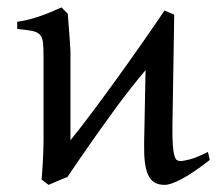

<svg xmlns="http://www.w3.org/2000/svg" viewBox="-20 -489 603 523"><path d="M163.6 -6.8Q149.4 -1.5 137.2 3.9Q125 9.3 112.3 14.6L93.3 0Q94.2 -9.8 95.2 -23.7Q96.2 -37.6 96.9 -52.5Q97.7 -67.4 98.1 -81.8Q98.6 -96.2 98.6 -107.4V-332.5Q98.6 -357.9 97.2 -372.3Q95.7 -386.7 88.9 -394.3Q82 -401.9 67.6 -404.8Q53.2 -407.7 26.9 -410.2V-429.7Q44.4 -432.1 59.3 -436Q74.2 -439.9 88.4 -444.8Q102.5 -449.7 116.9 -455.6Q131.3 -461.4 147.5 -468.8L164.6 -451.7L168.5 -400.9Q169.4 -391.1 169.9 -381.8Q170.4 -372.6 170.9 -365.7Q171.4 -356.9 171.9 -350.1V-106.9Q197.3 -138.2 228.8 -180.2Q260.3 -222.2 294.2 -269Q328.1 -315.9 362.5 -365Q397 -414.1 428.2 -460.4L454.6 -449.2L449.7 -147.9Q449.2 -114.3 450.7 -94.7Q452.1 -75.2 455.1 -65.2Q458 -55.2 462.2 -52.7Q466.3 -50.3 471.7 -50.3Q479 -50.3 497.3 -54.9Q515.6 -59.6 546.4 -75.2L551.3 -53.2Q506.3 -18.1 475.6 -1.7Q444.8 14.6 428.7 14.6Q411.6 14.6 400.6 7.8Q389.6 1 383.3 -12.9Q377 -26.9 374.5 -48.3Q372.1 -69.8 372.6 -99.1L376.5 -297.9Q357.4 -275.4 336.7 -249Q315.9 -222.7 295.4 -194.8Q274.9 -167 255.4 -139.4Q235.8 -111.8 218.5 -86.9Q201.2 -62 187 -41.3Q172.9 -20.5 163.6 -6.8Z"/></svg>

Font: Noto Serif Devanagari
Style: Bold
Weight: 700
Designer: Monotype Design Team
Foundry: Monotype Imaging Inc.
Version: Version 1.01